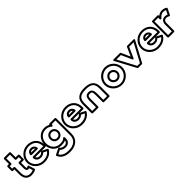

<svg xmlns="http://www.w3.org/2000/svg" viewBox="393 -2524 4619 4619"><g transform="rotate(-45 2702.5 -214.5)"><path d="M115 -513V-679H242V-513C242 -497.9 256.3 -488 267 -488H350V-403H267C251.9 -403 242 -388.7 242 -378V-215C242 -166.6 256.6 -119 307 -119C317.8 -119 330.2 -122.2 335.9 -124.2L364.7 -30.4C343.1 -21.6 306.7 -10 265 -10C142.9 -10 115 -94.9 115 -181V-378C115 -393.1 100.7 -403 90 -403H41V-488H90C105.1 -488 115 -502.3 115 -513ZM65 -538H16C5.3 -538 -9 -528.1 -9 -513V-378C-9 -367.3 0.9 -353 16 -353H65V-181C65 -85.1 105.1 40 265 40C344.8 40 404.1 6.6 407.6 4.6C416.5 -0.9 422.4 -12.8 418.9 -24.4L374.9 -167.4C363.4 -204.8 336 -180 336 -180C335.6 -179.7 318.7 -169 307 -169C301.4 -169 292 -167.4 292 -215V-353H375C385.7 -353 400 -362.9 400 -378V-513C400 -523.7 390.1 -538 375 -538H292V-704C292 -714.7 282.1 -729 267 -729H90C79.3 -729 65 -719.1 65 -704Z M831 -207C826.7 -205.7 822.7 -203.3 819.7 -200.1C779.3 -156.8 765.3 -151 713 -151C681.1 -151 641.3 -166.9 630.1 -207ZM845 -207H974C985.2 -207 996.6 -215.6 998.7 -227.9C1000.3 -237.9 1000 -248.7 1000 -256C1000 -450.2 867.1 -553 700 -553C532 -553 393 -420.6 393 -256C393 -92.3 532 40 700 40C819.4 40 924 -0.1 987.5 -106.2C996.2 -120.8 988.6 -135.7 977.2 -141.4L849.2 -205.4C848.3 -205.8 846.4 -206.6 845 -207ZM950 -257H602C586.9 -257 577 -242.7 577 -232C577 -134.4 660.6 -101 713 -101C768.1 -101 803.6 -113.7 843.2 -152.5L929.5 -109.3C876.8 -38.5 799 -10 700 -10C558 -10 443 -121.7 443 -256C443 -391.4 558 -503 700 -503C844.9 -503 949.1 -422.1 950 -257ZM607 -305H802C811.8 -305 830.1 -310.8 826.7 -333.7C817 -399.5 767.9 -438 705 -438C632.6 -438 585.9 -391.7 582.1 -331.6C581.2 -318.7 590.5 -305 607 -305ZM639 -355C648.6 -373.3 668.2 -388 705 -388C736.4 -388 756.4 -376.5 768.2 -355Z M1068.5 137.4 1172.3 86.6C1200 118.5 1247.9 146 1319 146C1375.2 146 1469 110.8 1469 1V-37C1469 -37 1457.9 -89.7 1425.5 -53.8C1395.5 -20.6 1344.8 -10 1276 -10C1141.2 -10 1046 -117.7 1046 -256C1046 -394.4 1141.3 -503 1276 -503C1338.5 -503 1386.7 -483.3 1424 -448.7C1428.6 -444.4 1434.7 -442 1441 -442H1444C1459.1 -442 1469 -456.3 1469 -467V-488H1596V14C1596 169.4 1485.5 250 1319 250C1220.8 250 1119.7 228.6 1068.5 137.4ZM1024 103.5C1013 108.9 1006.6 123.4 1012 135.9C1072.2 275.1 1209.8 300 1319 300C1502.5 300 1646 202.6 1646 14V-513C1646 -523.7 1636.1 -538 1621 -538H1444C1434 -538 1420.2 -529.2 1419.1 -514.9C1379.9 -539 1330.6 -553 1276 -553C1110.7 -553 996 -417.6 996 -256C996 -94.3 1110.8 40 1276 40C1327.8 40 1375.7 35.6 1418.4 13.6C1412.3 74.1 1359.1 96 1319 96C1250.1 96 1215.9 65.7 1201.3 41.9C1195 31.6 1180.7 26.8 1169 32.5ZM1184 -256C1184 -173.1 1243.7 -111 1329 -111C1411.4 -111 1473 -172.8 1473 -256C1473 -340.6 1408.4 -402 1329 -402C1248.8 -402 1184 -340.7 1184 -256ZM1234 -256C1234 -313.3 1275.2 -352 1329 -352C1381.6 -352 1423 -313.4 1423 -256C1423 -199.2 1384.6 -161 1329 -161C1270.3 -161 1234 -198.9 1234 -256Z M2117 -207C2112.7 -205.7 2108.7 -203.3 2105.7 -200.1C2065.3 -156.8 2051.3 -151 1999 -151C1967.1 -151 1927.3 -166.9 1916.1 -207ZM2131 -207H2260C2271.2 -207 2282.6 -215.6 2284.7 -227.9C2286.3 -237.9 2286 -248.7 2286 -256C2286 -450.2 2153.1 -553 1986 -553C1818 -553 1679 -420.6 1679 -256C1679 -92.3 1818 40 1986 40C2105.4 40 2210 -0.1 2273.5 -106.2C2282.2 -120.8 2274.6 -135.7 2263.2 -141.4L2135.2 -205.4C2134.3 -205.8 2132.4 -206.6 2131 -207ZM2236 -257H1888C1872.9 -257 1863 -242.7 1863 -232C1863 -134.4 1946.6 -101 1999 -101C2054.1 -101 2089.6 -113.7 2129.2 -152.5L2215.5 -109.3C2162.8 -38.5 2085 -10 1986 -10C1844 -10 1729 -121.7 1729 -256C1729 -391.4 1844 -503 1986 -503C2130.9 -503 2235.1 -422.1 2236 -257ZM1893 -305H2088C2097.8 -305 2116.1 -310.8 2112.7 -333.7C2103 -399.5 2053.9 -438 1991 -438C1918.6 -438 1871.9 -391.7 1868.1 -331.6C1867.2 -318.7 1876.5 -305 1893 -305ZM1925 -355C1934.6 -373.3 1954.2 -388 1991 -388C2022.4 -388 2042.4 -376.5 2054.2 -355Z M2561 0V-244C2561 -340.4 2579.8 -359 2637 -359C2694.2 -359 2713 -340.4 2713 -244V0C2713 15.1 2727.3 25 2738 25H2915C2930.1 25 2940 10.7 2940 0V-287C2940 -473.1 2837.1 -553 2637 -553C2436.9 -553 2334 -473.1 2334 -287V0C2334 15.1 2348.3 25 2359 25H2536C2551.1 25 2561 10.7 2561 0ZM2511 -25H2384V-287C2384 -444.9 2453.1 -503 2637 -503C2820.9 -503 2890 -444.9 2890 -287V-25H2763V-244C2763 -349.6 2727.8 -409 2637 -409C2546.2 -409 2511 -349.6 2511 -244Z M3086 -256C3086 -386.7 3200.7 -503 3339 -503C3477 -503 3589 -387.1 3589 -256C3589 -125 3477.1 -10 3339 -10C3200.6 -10 3086 -125.4 3086 -256ZM3036 -256C3036 -96.6 3173.4 40 3339 40C3504.9 40 3639 -97 3639 -256C3639 -414.9 3505 -553 3339 -553C3173.3 -553 3036 -415.3 3036 -256ZM3188 -256C3188 -176.6 3256.3 -109 3338 -109C3419.9 -109 3487 -176.8 3487 -256C3487 -335 3420.1 -404 3338 -404C3256.1 -404 3188 -335.2 3188 -256ZM3238 -256C3238 -306.8 3283.9 -354 3338 -354C3391.9 -354 3437 -307 3437 -256C3437 -205.2 3392.1 -159 3338 -159C3283.7 -159 3238 -205.4 3238 -256Z M3821.8 -488 3940.2 -223.8C3940.2 -223.8 3965.6 -178.6 3985.8 -223.8L4104.2 -488H4256.2L4008 -25H3918L3669.8 -488ZM3860.8 -523.2C3857.4 -530.9 3848.2 -538 3838 -538H3628C3582 -538 3606 -501.2 3606 -501.2L3881 11.8C3884.9 19.1 3893.6 25 3903 25H4023C4031.3 25 4040.6 20.1 4045 11.8L4320 -501.2C4341.8 -541.7 4298 -538 4298 -538H4088C4079.6 -538 4069.4 -532.6 4065.2 -523.2L3963 -295.1Z M4714 -207C4709.7 -205.7 4705.7 -203.3 4702.7 -200.1C4662.3 -156.8 4648.3 -151 4596 -151C4564.1 -151 4524.3 -166.9 4513.1 -207ZM4728 -207H4857C4868.2 -207 4879.6 -215.6 4881.7 -227.9C4883.3 -237.9 4883 -248.7 4883 -256C4883 -450.2 4750.1 -553 4583 -553C4415 -553 4276 -420.6 4276 -256C4276 -92.3 4415 40 4583 40C4702.4 40 4807 -0.1 4870.5 -106.2C4879.2 -120.8 4871.6 -135.7 4860.2 -141.4L4732.2 -205.4C4731.3 -205.8 4729.4 -206.6 4728 -207ZM4833 -257H4485C4469.9 -257 4460 -242.7 4460 -232C4460 -134.4 4543.6 -101 4596 -101C4651.1 -101 4686.6 -113.7 4726.2 -152.5L4812.5 -109.3C4759.8 -38.5 4682 -10 4583 -10C4441 -10 4326 -121.7 4326 -256C4326 -391.4 4441 -503 4583 -503C4727.9 -503 4832.1 -422.1 4833 -257ZM4490 -305H4685C4694.8 -305 4713.1 -310.8 4709.7 -333.7C4700 -399.5 4650.9 -438 4588 -438C4515.6 -438 4468.9 -391.7 4465.1 -331.6C4464.2 -318.7 4473.5 -305 4490 -305ZM4522 -355C4531.6 -373.3 4551.2 -388 4588 -388C4619.4 -388 4639.4 -376.5 4651.2 -355Z M5299 -326.8 5311.4 -321.3C5322 -319.7 5332.7 -325.3 5337.4 -334.9L5411.4 -484.9C5416.7 -495.6 5413.4 -509.5 5403.2 -516.6C5401.3 -517.9 5351 -553 5277 -553C5217.9 -553 5173.9 -527.4 5143 -501.3V-513C5143 -523.7 5133.1 -538 5118 -538H4941C4930.3 -538 4916 -528.1 4916 -513V0C4916 10.7 4925.9 25 4941 25H5118C5128.7 25 5143 15.1 5143 0V-270C5143.3 -281.2 5154.2 -349 5223 -349C5270.3 -349 5297.4 -328.1 5299 -326.8ZM4966 -25V-488H5093V-439C5093 -423.9 5107.3 -414 5118 -414H5120C5128.7 -414 5136.8 -419.2 5140.8 -425.2C5143.3 -429.1 5193.4 -503 5277 -503C5310.6 -503 5339.4 -493.1 5356 -485.6L5304.6 -381.3C5286.2 -390 5258.5 -399 5223 -399C5108.5 -399 5093 -286.6 5093 -270V-25Z"/></g></svg>

Font: Hussar Techniczny
Style: Bold 
Weight: 700
Foundry: Cannot Into Space Fonts
Version: Version 0.77